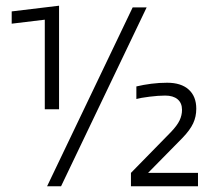

<svg xmlns="http://www.w3.org/2000/svg" viewBox="-20 -653 751 673"><path d="M187 -270H137V-584L21 -570V-613L187 -633ZM494 -627 194 0H145L445 -627ZM674 -47V0H439V-47L579 -190Q601 -213 609.5 -231Q618 -249 618 -268Q618 -292 602.5 -305Q587 -318 559 -318Q535 -318 503.5 -314Q472 -310 458 -306V-350Q483 -356 510.5 -359.5Q538 -363 566 -363Q615 -363 641.5 -339Q668 -315 668 -272Q668 -244 657 -220.5Q646 -197 620 -170L499 -47Z"/></svg>

Font: Blinker Light
Style: Regular
Weight: 300
Designer: Juergen Huber
Foundry: supertype
Version: Version 1.017;hotconv 1.0.117;makeotfexe 2.5.65602